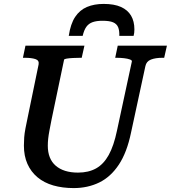

<svg xmlns="http://www.w3.org/2000/svg" viewBox="-20 -943 872 980"><path d="M509 -923Q461 -923 424 -907.5Q387 -892 363.5 -856.5Q340 -821 331 -760H402Q409 -790 421 -806.5Q433 -823 453 -830Q473 -837 503 -837Q539 -837 557.5 -829Q576 -821 583 -804Q590 -787 589 -760H662Q664 -768 665 -775.5Q666 -783 666 -793Q666 -834 649 -863Q632 -892 597.5 -907.5Q563 -923 509 -923ZM243 -332Q237 -301 232.5 -277.5Q228 -254 226 -235.5Q224 -217 224 -199Q224 -166 234 -140.5Q244 -115 264 -97.5Q284 -80 312.5 -71Q341 -62 378 -62Q432 -62 470.5 -83.5Q509 -105 535 -152Q561 -199 577 -276L653 -629Q655 -635 643 -639.5Q631 -644 612.5 -646Q594 -648 577 -648H568L581 -710H832L818 -648H808Q774 -648 750.5 -639Q727 -630 722 -605L649 -267Q628 -165 586.5 -102.5Q545 -40 486.5 -11.5Q428 17 356 17Q299 17 252 3.5Q205 -10 171.5 -38Q138 -66 120 -106.5Q102 -147 102 -200Q102 -221 103.5 -241.5Q105 -262 110 -288Q115 -314 122 -347L177 -614Q181 -635 160.5 -641.5Q140 -648 108 -648H97L110 -710H411L397 -648H388Q371 -648 352.5 -647Q334 -646 321 -644Q308 -642 307 -638Z"/></svg>

Font: Roboto Serif Medium
Style: Italic
Weight: 500
Italic angle: -10°
Designer: Greg Gazdowicz
Foundry: Commercial Type
Version: Version 1.008